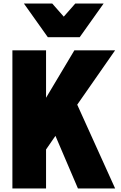

<svg xmlns="http://www.w3.org/2000/svg" viewBox="-20 -1064 685 1084"><path d="M501 -854ZM430 -854H250L115 -1044H275L340 -970L405 -1044H565ZM630 0H420L293 -297L240 -220V0H50V-780H240V-512L400 -780H630L416 -473Z"/></svg>

Font: Tanohe Sans Black
Style: Regular
Weight: 900
Designer: Village Type and Design LLC & Cristiano Sobral
Foundry: Cooper Hewitt Smithsonian Design Museum
Version: Version 1.00;March 11, 2020;FontCreator 12.0.0.2522 64-bit; 